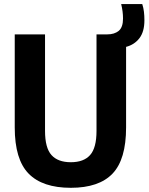

<svg xmlns="http://www.w3.org/2000/svg" viewBox="-20 -908 726 938"><path d="M326 9.5Q187.5 9.5 119.8 -59.8Q52 -129 52 -285.5V-740H200V-268.5Q200 -185.5 231.5 -150.5Q263 -115.5 326 -115.5Q389 -115.5 420.2 -150.5Q451.5 -185.5 451.5 -268.5V-740H503.5Q539 -740 560 -757.2Q581 -774.5 581 -817.5Q581 -851.5 572 -888H675Q681 -869.5 683.2 -850.5Q685.5 -831.5 685.5 -809Q685.5 -753 661 -721.2Q636.5 -689.5 596 -679V-285.5Q596 -129 529.8 -59.8Q463.5 9.5 326 9.5Z"/></svg>

Font: Encode Sans Cnd
Style: Bold
Weight: 700
Width: 3
Designer: Multiple Designers
Foundry: Impallari Type
Version: Version 3.002; ttfautohint (v1.8.3) -l 8 -r 50 -G 200 -x 14 